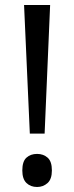

<svg xmlns="http://www.w3.org/2000/svg" viewBox="-20 -734 297 766"><path d="M158 -201H99L76 -714H180ZM69 -54Q69 -90 85.5 -105Q102 -120 128 -120Q153 -120 170 -105Q187 -90 187 -54Q187 -19 169.5 -3.5Q152 12 128 12Q102 12 85.5 -4Q69 -20 69 -54Z"/></svg>

Font: Noto Sans Arabic SemiCondensed
Style: Regular
Weight: 400
Width: 4
Designer: Monotype Design Team, Nadine Chahine, Nizar Qandah and Khaled Hosny
Foundry: Monotype Imaging Inc.
Version: Version 2.012